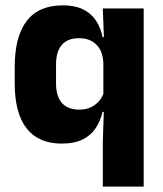

<svg xmlns="http://www.w3.org/2000/svg" viewBox="-20 -523 606 715"><path d="M209.3 11.7Q123.5 11.7 79.1 -44.9Q34.8 -101.4 34.8 -213.2V-273.3Q34.8 -386.8 79.4 -444.9Q124 -503.1 214 -503.1Q258.7 -503.1 288.7 -488.5Q318.7 -473.9 336.6 -447.5Q354.5 -421.1 362 -385H403.6L364.9 -286.2Q364.1 -316.7 353 -337.7Q341.8 -358.7 321.9 -369.7Q302 -380.8 274.1 -380.8Q232.3 -380.8 210.5 -356.2Q188.7 -331.7 188.7 -282.7V-212.8Q188.7 -164.1 210.8 -139.4Q232.8 -114.7 276.1 -114.7Q299.5 -114.7 317.8 -123.2Q336.1 -131.7 348.7 -146.5Q361.3 -161.4 367.5 -180.3L404.3 -106.4H361.7Q354.4 -73.5 336.9 -46.6Q319.5 -19.7 288.5 -4Q257.6 11.7 209.3 11.7ZM362.9 172V5.2L367.2 -127L364.9 -149.8V-348.6L367.5 -373.1L362.8 -491.4H515.1V172Z"/></svg>

Font: Anek Latin Medium
Style: Regular
Weight: 500
Designer: Yesha Goshar
Foundry: Ek Type
Version: Version 1.003